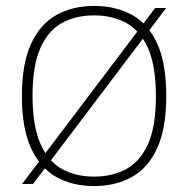

<svg xmlns="http://www.w3.org/2000/svg" viewBox="-20 -622 636 649"><path d="M91.5 0H54.5L504.5 -595H541.5ZM298 7Q225 7 170.2 -23.8Q115.5 -54.5 84.8 -121.5Q54 -188.5 54 -297Q54 -406.5 85 -473.8Q116 -541 171 -571.5Q226 -602 298 -602Q371.5 -602 426.5 -571.5Q481.5 -541 511.8 -473.8Q542 -406.5 542 -297Q542 -188.5 511.5 -121.5Q481 -54.5 426 -23.8Q371 7 298 7ZM298 -25Q360.5 -25 407.5 -51Q454.5 -77 480.8 -136.2Q507 -195.5 507 -296Q507 -398 480.8 -458Q454.5 -518 407.5 -544Q360.5 -570 298 -570Q236 -570 189.2 -544.2Q142.5 -518.5 116.2 -459Q90 -399.5 90 -299Q90 -197 116.2 -137Q142.5 -77 189.2 -51Q236 -25 298 -25Z"/></svg>

Font: Encode Sans SC Thin
Style: Regular
Weight: 250
Designer: Multiple Designers
Foundry: Impallari Type
Version: Version 3.002